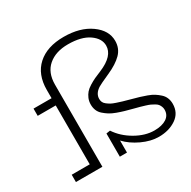

<svg xmlns="http://www.w3.org/2000/svg" viewBox="-165 -893 1062 1067"><g transform="rotate(-30 366.0 -360.0)"><path d="M532.2 -244.1Q559.1 -236.8 576.4 -231.7Q593.8 -226.6 617.9 -217.8Q642.1 -209 657.2 -199.2Q672.4 -189.5 687 -176.3Q701.7 -163.1 708.7 -145.8Q715.8 -128.4 715.8 -107.9Q715.8 -49.8 669.7 -18.3Q623.5 13.2 558.1 13.2Q506.8 13.2 450.9 -12.9Q395 -39.1 359.9 -77.1V0H314V-148.9L338.9 -152.8Q374 -99.6 434.8 -64.7Q495.6 -29.8 554.2 -29.8Q602.5 -29.8 631.3 -48.3Q660.2 -66.9 660.2 -102.1Q660.2 -113.3 656.2 -122.8Q652.3 -132.3 646.7 -139.4Q641.1 -146.5 629.2 -153.3Q617.2 -160.2 607.9 -164.6Q598.6 -168.9 580.1 -174.6Q561.5 -180.2 549.6 -183.6Q537.6 -187 514.2 -192.9Q484.4 -200.7 463.9 -206.5Q443.4 -212.4 418.7 -221.4Q394 -230.5 377.9 -240.7Q361.8 -251 347.2 -263.9Q332.5 -276.9 325.7 -293.9Q318.8 -311 318.8 -331.1Q318.8 -352.5 326.4 -370.4Q334 -388.2 345.2 -401.1Q356.4 -414.1 376.2 -426.3Q396 -438.5 413.6 -446.8Q431.2 -455.1 458 -465.8Q557.1 -507.3 557.1 -573.2Q557.1 -618.7 509.3 -651.9Q461.4 -685.1 376 -685.1Q296.9 -685.1 249.5 -644.5Q202.1 -604 202.1 -526.9V0H32.2V-46.9H147.9V-424.8H32.2V-471.2H147.9V-523.9Q147.9 -623.5 208.5 -678.2Q269 -732.9 376 -732.9Q480.5 -732.9 547.1 -685.5Q613.8 -638.2 613.8 -570.8Q613.8 -522.5 581.3 -489.5Q548.8 -456.5 486.8 -429.2Q426.3 -402.3 411.6 -393.1Q375 -369.6 375 -335Q375 -323.2 379.4 -313.7Q383.8 -304.2 394.8 -295.9Q405.8 -287.6 415.8 -282Q425.8 -276.4 446.3 -269.5Q466.8 -262.7 480.7 -258.5Q494.6 -254.4 521.5 -247.1Q528.8 -245.1 532.2 -244.1Z"/></g></svg>

Font: BioRhyme Light
Style: Regular
Weight: 300
Designer: Aoife Mooney
Foundry: Aoife Mooney Type
Version: Version 1.500;PS 001.500;hotconv 1.0.88;makeotf.lib2.5.64775